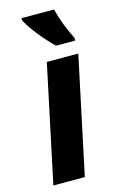

<svg xmlns="http://www.w3.org/2000/svg" viewBox="-119 -816 534 866"><g transform="rotate(-15 148.5 -383.0)"><path d="M165 0 280.8 -545.9H133.8L18.1 0ZM282.7 -606V-618.2C257 -668.6 238.3 -717.9 226.6 -766.1H74.7V-755.9C86.4 -733.4 103.3 -708.4 125.2 -680.9C147.2 -653.4 169.8 -628.4 192.9 -606Z"/></g></svg>

Font: OpenSans
Style: Bold Italic
Weight: 700
Italic angle: -12°
Foundry: Ascender Corporation
Version: Version 1.10; ttfautohint (v1.2) -l 8 -r 50 -G 200 -x 14 -D 